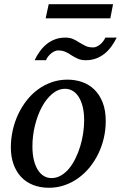

<svg xmlns="http://www.w3.org/2000/svg" viewBox="-20 -867 566 899"><path d="M374 -304.2Q374 -339.8 367.2 -367.2Q360.4 -394.5 348.6 -413.1Q336.9 -431.6 320.6 -441.4Q304.2 -451.2 285.2 -451.2Q252.4 -451.2 224.4 -427.5Q196.3 -403.8 175.8 -365.5Q155.3 -327.1 143.6 -279.1Q131.8 -231 131.8 -182.1Q131.8 -145 138.7 -117.2Q145.5 -89.4 157.7 -70.6Q169.9 -51.8 186 -42.5Q202.1 -33.2 221.2 -33.2Q244.6 -33.2 265.4 -45.2Q286.1 -57.1 303 -77.4Q319.8 -97.7 333 -124.5Q346.2 -151.4 355.5 -181.4Q364.7 -211.4 369.4 -243.2Q374 -274.9 374 -304.2ZM475.1 -299.8Q475.1 -259.3 466.1 -220.5Q457 -181.6 440.2 -147Q423.3 -112.3 399.7 -83.3Q376 -54.2 346.4 -33Q316.9 -11.7 282.2 0.2Q247.6 12.2 209 12.2Q168 12.2 134.8 -1Q101.6 -14.2 78.6 -38.8Q55.7 -63.5 43.2 -98.4Q30.8 -133.3 30.8 -176.8Q30.8 -217.3 39.6 -256.6Q48.3 -295.9 64.7 -331.1Q81.1 -366.2 104.5 -396.2Q127.9 -426.3 157.5 -448Q187 -469.7 221.9 -481.9Q256.8 -494.1 295.9 -494.1Q332 -494.1 364.5 -482.9Q397 -471.7 421.6 -447.8Q446.3 -423.8 460.7 -387.2Q475.1 -350.6 475.1 -299.8ZM526.4 -690.9Q515.6 -668.9 501.7 -649.7Q487.8 -630.4 470 -616Q452.1 -601.6 430.2 -593.3Q408.2 -585 381.3 -585Q360.8 -585 345.7 -591.6Q330.6 -598.1 314.9 -607.9Q308.6 -612.3 302.2 -616.2Q295.9 -620.1 288.3 -623.5Q280.8 -627 271.7 -628.9Q262.7 -630.9 251 -630.9Q244.6 -630.9 236.6 -627.4Q228.5 -624 220.7 -617.9Q212.9 -611.8 206.1 -603.5Q199.2 -595.2 195.3 -585H142.1Q152.3 -606.9 166.3 -626.2Q180.2 -645.5 197.8 -659.9Q215.3 -674.3 237.3 -682.6Q259.3 -690.9 286.1 -690.9Q306.6 -690.9 322 -684.3Q337.4 -677.7 353 -667Q365.7 -659.7 379.9 -652.3Q394 -645 417 -645Q423.8 -645 431.9 -648.4Q439.9 -651.9 447.8 -658Q455.6 -664.1 462.2 -672.4Q468.8 -680.7 473.1 -690.9ZM496.6 -781.2H193.8L208 -847.2H509.3Z"/></svg>

Font: Charis SIL APac
Style: Italic
Weight: 400
Italic angle: -11°
Foundry: SIL International
Version: Version 5.000